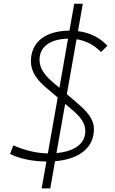

<svg xmlns="http://www.w3.org/2000/svg" viewBox="-20 -870 626 1046"><path d="M207 156.2H253.9L279.8 8.3C413.6 -2.9 491.7 -65.9 491.7 -167C491.7 -224.1 450.7 -265.1 401.9 -307.6L344.2 -356.9L397 -656.2C445.3 -648.9 490.7 -627.4 530.3 -586.4L564.9 -620.6C524.4 -665 470.2 -692.4 404.8 -700.2L431.2 -849.6H384.3L358.4 -703.1C226.6 -702.1 148.4 -640.6 148.4 -535.6C148.4 -479 182.1 -435.1 225.6 -397.5L294.4 -338.9L240.7 -34.2C179.7 -35.2 116.2 -50.3 52.7 -78.1L34.7 -31.2C88.4 -4.9 156.2 9.3 232.9 9.8ZM303.7 -391.6 268.1 -421.9C227.5 -457 195.3 -494.6 195.3 -543.9C195.3 -615.2 252.9 -657.7 350.6 -659.2ZM287.6 -36.1 335 -304.2 378.9 -266.6C415 -235.4 444.8 -201.2 444.8 -155.8C444.8 -87.9 387.2 -44.9 287.6 -36.1Z"/></svg>

Font: Cascadia Code PL ExtraLight
Style: Italic
Weight: 200
Italic angle: -10°
Monospace: yes
Designer: Aaron Bell
Foundry: Saja Typeworks
Version: Version 2404.023